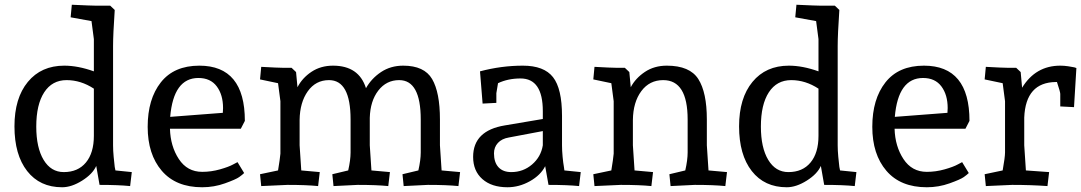

<svg xmlns="http://www.w3.org/2000/svg" viewBox="-20 -780 4561 810"><path d="M536 -54 529 5Q480 0 400 0L386 -80Q371 -46 326.5 -18Q282 10 242 10Q148 10 94.5 -58.5Q41 -127 41 -247Q41 -366 97.5 -434.5Q154 -503 251 -503Q309 -503 376 -479V-615L366 -691L278 -707L283 -760Q367 -756 387 -756H445L464 -738Q457 -635 457 -585V-167Q457 -145 459.5 -118.5Q462 -92 464 -76L467 -61ZM376 -207V-406Q321 -442 261 -442Q200 -442 166.5 -390.5Q133 -339 133 -246Q133 -157 164 -105.5Q195 -54 249 -54Q309 -54 342.5 -94.5Q376 -135 376 -207Z M821 -503Q1013 -503 1013 -270L996 -237H697Q699 -163 734.5 -109Q770 -55 833 -55Q871 -55 908 -65.5Q945 -76 963 -86L982 -96L1010 -50Q1003 -43 989 -33Q975 -23 929 -6.5Q883 10 833 10Q722 10 662.5 -59.5Q603 -129 603 -245Q603 -362 658.5 -432.5Q714 -503 821 -503ZM817 -451Q712 -451 698 -287L920 -304Q921 -319 921 -324Q921 -380 894.5 -415.5Q868 -451 817 -451Z M1385 -503Q1494 -503 1524 -408Q1547 -449 1587.5 -476Q1628 -503 1681 -503Q1770 -503 1803 -446.5Q1836 -390 1836 -276V-167L1843 -61L1921 -54L1914 5Q1865 0 1785 0L1683 5L1678 -45L1745 -61Q1755 -105 1755 -137V-276Q1755 -442 1664 -442Q1610 -442 1576 -398Q1542 -354 1540 -283V-276V-167L1547 -61L1625 -54L1618 5Q1569 0 1489 0L1387 5L1382 -45L1449 -61Q1459 -105 1459 -137V-276Q1459 -442 1368 -442Q1312 -442 1278.5 -395Q1245 -348 1244 -274V-167L1251 -61L1329 -54L1322 5Q1273 0 1193 0L1082 5L1077 -45L1153 -61Q1161 -109 1163 -132V-353L1153 -429L1077 -445L1082 -498Q1154 -494 1174 -494H1210L1229 -476L1235 -412Q1255 -451 1294 -477Q1333 -503 1385 -503Z M2294 0 2280 -79Q2261 -41 2215.5 -15.5Q2170 10 2121 10Q2054 10 2015 -24.5Q1976 -59 1976 -118Q1976 -229 2110 -251L2270 -278V-311Q2270 -449 2176 -449Q2123 -449 2081 -429L2074 -387V-346L2016 -343L2005 -479Q2095 -503 2186 -503Q2275 -503 2313 -454.5Q2351 -406 2351 -291V-167Q2351 -145 2353.5 -118.5Q2356 -92 2359 -76L2361 -61L2430 -54L2423 5Q2374 0 2294 0ZM2270 -227 2127 -200Q2097 -195 2080.5 -177Q2064 -159 2064 -133Q2064 -95 2083 -74.5Q2102 -54 2137 -54Q2187 -54 2224.5 -86Q2262 -118 2270 -167Z M2483 -445 2488 -498Q2560 -494 2580 -494H2616L2635 -476L2641 -412Q2661 -450 2700.5 -476.5Q2740 -503 2793 -503Q2890 -503 2926 -446.5Q2962 -390 2962 -276V-167L2969 -61L3047 -54L3040 5Q2991 0 2911 0L2809 5L2804 -45L2871 -61Q2881 -105 2881 -137V-276Q2881 -442 2778 -442Q2720 -442 2685.5 -395.5Q2651 -349 2650 -274V-167L2657 -61L2735 -54L2728 5Q2679 0 2599 0L2488 5L2483 -45L2559 -61Q2567 -109 2569 -132V-353L2559 -429Z M3593 -54 3586 5Q3537 0 3457 0L3443 -80Q3428 -46 3383.5 -18Q3339 10 3299 10Q3205 10 3151.5 -58.5Q3098 -127 3098 -247Q3098 -366 3154.5 -434.5Q3211 -503 3308 -503Q3366 -503 3433 -479V-615L3423 -691L3335 -707L3340 -760Q3424 -756 3444 -756H3502L3521 -738Q3514 -635 3514 -585V-167Q3514 -145 3516.5 -118.5Q3519 -92 3521 -76L3524 -61ZM3433 -207V-406Q3378 -442 3318 -442Q3257 -442 3223.5 -390.5Q3190 -339 3190 -246Q3190 -157 3221 -105.5Q3252 -54 3306 -54Q3366 -54 3399.5 -94.5Q3433 -135 3433 -207Z M3878 -503Q4070 -503 4070 -270L4053 -237H3754Q3756 -163 3791.5 -109Q3827 -55 3890 -55Q3928 -55 3965 -65.5Q4002 -76 4020 -86L4039 -96L4067 -50Q4060 -43 4046 -33Q4032 -23 3986 -6.5Q3940 10 3890 10Q3779 10 3719.5 -59.5Q3660 -129 3660 -245Q3660 -362 3715.5 -432.5Q3771 -503 3878 -503ZM3874 -451Q3769 -451 3755 -287L3977 -304Q3978 -319 3978 -324Q3978 -380 3951.5 -415.5Q3925 -451 3874 -451Z M4286 -476 4292 -410Q4349 -503 4453 -503Q4469 -503 4486 -500.5Q4503 -498 4512 -496L4521 -493L4511 -328L4453 -331V-384Q4453 -392 4439 -434H4435Q4307 -433 4301 -284V-167L4308 -61L4406 -54L4399 5Q4330 0 4250 0L4139 5L4134 -45L4210 -61Q4220 -117 4220 -137V-353L4210 -429L4134 -445L4139 -498Q4211 -494 4231 -494H4267Z"/></svg>

Font: Andada
Style: Regular
Weight: 400
Designer: Carolina Giovagnoli
Foundry: Carolina Giovagnoli
Version: Version 1.003